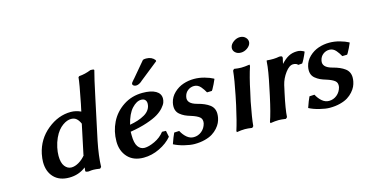

<svg xmlns="http://www.w3.org/2000/svg" viewBox="-73 -1025 2625 1369"><g transform="rotate(-15 1239.5 -341.0)"><path d="M418 -391.1Q403.8 -391.1 388.4 -385.7Q373 -380.4 355.2 -367.7Q337.4 -355 322 -335.9Q306.6 -316.9 292.7 -286.9Q278.8 -256.8 271 -220.2Q264.2 -188 264.2 -159.2Q264.2 -107.9 284.2 -82Q304.2 -56.2 333 -56.2Q358.9 -56.2 387.9 -73.2Q417 -90.3 439.9 -119.1L437 -117.2Q459 -218.8 483.9 -338.9Q472.7 -364.7 457.3 -377.9Q441.9 -391.1 418 -391.1ZM429.2 -439.9Q465.8 -439.9 502.9 -422.9Q504.4 -429.7 508.1 -448Q511.7 -466.3 514.2 -476.1Q543.9 -624.5 546.9 -665L554.2 -670.9Q597.7 -673.8 642.1 -691.9Q657.7 -691.9 663.6 -690.2Q669.4 -688.5 668.9 -684.1Q654.8 -633.8 625 -492.2L561 -191.9Q539.1 -83.5 537.1 -4.9L526.9 4.9Q493.7 0 477.1 0Q463.9 0 443.8 2.9Q436 2.9 430.4 1.7Q424.8 0.5 422.4 -1.5Q419.9 -3.4 420.9 -5.9H419.9Q420.9 -15.1 421.4 -19.3Q421.9 -23.4 422.9 -32.2Q369.6 9.8 298.8 9.8Q226.6 9.8 186.3 -32.7Q146 -75.2 146 -146Q146 -169.9 152.8 -205.1Q174.8 -308.1 255.6 -374Q336.4 -439.9 429.2 -439.9Z M1089.4 -362.8Q1089.4 -348.6 1084 -333.5Q1078.6 -318.4 1060.3 -297.4Q1042 -276.4 1012.7 -258.3Q983.4 -240.2 929.7 -222.2Q876 -204.1 805.7 -192.9V-167Q805.7 -108.9 824.2 -82.5Q842.8 -56.2 872.6 -56.2Q903.8 -56.2 948.5 -77.1Q993.2 -98.1 1021.5 -134.8L1050.3 -133.8L1059.6 -87.9Q1024.4 -45.9 966.8 -18.1Q909.2 9.8 848.6 9.8Q773.4 9.8 731.4 -35.9Q689.5 -81.5 689.5 -151.9Q689.5 -226.6 721.4 -291.5Q753.4 -356.4 815.9 -397.7Q878.4 -439 958.5 -439Q1020.5 -439 1054.9 -419.2Q1089.4 -399.4 1089.4 -362.8ZM974.6 -356.9Q974.6 -373.5 964.8 -383.8Q955.1 -394 936.5 -394Q902.3 -394 867.7 -356.7Q833 -319.3 814.5 -242.2Q847.2 -248 874.3 -256.8Q901.4 -265.6 924.8 -279.1Q948.2 -292.5 961.4 -312.5Q974.6 -332.5 974.6 -356.9ZM1022.5 -665 1028.3 -667Q1034.2 -668.9 1047.4 -668.9Q1087.4 -668.9 1110.4 -640.1L1111.3 -631.8L970.7 -520H971.7Q948.7 -501 928.7 -501Q918.5 -501 910.4 -506.6Q902.3 -512.2 904.3 -519H903.3Q903.3 -520 903.8 -521.2Q904.3 -522.5 904.5 -523.4Q904.8 -524.4 905.5 -525.6Q906.2 -526.9 906.7 -527.8Q907.2 -528.8 908.2 -530.3Q909.2 -531.7 909.9 -532.5Q910.6 -533.2 912.4 -535.2Q914.1 -537.1 915 -538.3Q916 -539.6 918 -542Q919.9 -544.4 921.4 -545.9Q921.9 -546.4 922.9 -547.9Q923.8 -549.3 924.3 -549.8V-548.8Q940.4 -567.9 973.4 -606.9Q1006.3 -646 1022.5 -665Z M1104 -106.9 1141.1 -108.9Q1157.7 -77.6 1180.7 -58.3Q1203.6 -39.1 1231 -39.1Q1263.7 -39.1 1289.6 -60.1Q1315.4 -81.1 1324.2 -116.2Q1329.6 -146.5 1311.3 -161.9Q1293 -177.2 1252.9 -189.9Q1226.1 -197.8 1207.8 -206.3Q1189.5 -214.8 1172.4 -229Q1155.3 -243.2 1149.4 -264.9Q1143.6 -286.6 1149.9 -315.9Q1159.2 -356 1189.7 -385Q1220.2 -414.1 1258.5 -427Q1296.9 -439.9 1338.4 -439.9Q1376.5 -439.9 1414.8 -429.2Q1453.1 -418.5 1478 -404.8L1480 -401.9Q1465.3 -366.7 1445.3 -331.1V-332Q1444.3 -330.1 1439.9 -324.2L1404.3 -323.2Q1396.5 -336.9 1390.6 -345.7Q1384.8 -354.5 1374.8 -366.7Q1364.7 -378.9 1352.3 -385Q1339.8 -391.1 1326.2 -391.1Q1299.8 -391.1 1279.3 -375.2Q1258.8 -359.4 1252.9 -332Q1240.7 -281.7 1315.9 -262.2Q1371.6 -248 1403.8 -223.9Q1436 -199.7 1436 -157.2Q1436 -142.6 1433.1 -127.9Q1429.7 -109.9 1421.4 -92Q1413.1 -74.2 1396.5 -55.4Q1379.9 -36.6 1357.4 -22.5Q1335 -8.3 1300.3 0.7Q1265.6 9.8 1224.1 9.8Q1192.4 9.8 1148.4 -1.2Q1104.5 -12.2 1073.2 -28.8Q1090.8 -80.1 1104 -106.9Z M1657.2 -588.9Q1661.6 -610.4 1684.3 -626.7Q1707 -643.1 1731.9 -643.1Q1757.3 -643.1 1773.7 -626Q1790 -608.9 1786.1 -586.9Q1781.7 -565.9 1759.3 -550Q1736.8 -534.2 1711.9 -534.2Q1685.1 -534.2 1668.9 -550.5Q1652.8 -566.9 1657.2 -588.9ZM1581.1 -182.1 1595.2 -250Q1617.2 -357.4 1624 -424.8L1633.3 -435.1Q1665 -430.2 1686 -430.2Q1710.9 -430.2 1748 -436L1749 -425.8Q1724.6 -353 1703.1 -248L1688 -180.2Q1665.5 -64 1660.2 -4.9L1649.9 4.9Q1618.2 0 1597.2 0Q1570.3 0 1536.1 5.9L1535.2 -3.9Q1555.7 -66.9 1581.1 -182.1Z M2100.1 -439.9Q2106.4 -439.9 2112.1 -439.2Q2117.7 -438.5 2123.3 -436.8Q2128.9 -435.1 2131.6 -434.1Q2134.3 -433.1 2140.6 -430.2Q2147 -427.2 2147.9 -426.8L2151.4 -422.9Q2140.6 -396.5 2128.9 -373.8Q2117.2 -351.1 2112.3 -346.2L2083 -344.2Q2073.2 -357.9 2048.3 -357.9Q2020 -357.9 1990.2 -317.9Q1960.4 -277.8 1949.2 -231Q1947.8 -222.2 1943.6 -205.1Q1939.5 -188 1938 -180.2Q1912.1 -61 1909.2 -4.9L1898.9 4.9Q1865.7 0 1846.2 0Q1820.3 0 1784.2 5.9L1783.2 -3.9Q1804.2 -62.5 1830.1 -182.1Q1831.5 -190.4 1835.7 -208.5Q1839.8 -226.6 1841.3 -235.8Q1869.1 -362.3 1872.1 -423.8Q1872.1 -424.3 1873 -428.5Q1874 -432.6 1874 -433.1Q1927.7 -427.7 1967.3 -436Q1981.9 -436 1986.3 -432.4Q1990.7 -428.7 1989.3 -419.9Q1986.8 -408.2 1984.9 -401.4Q1982.9 -394.5 1980 -378.9Q2008.8 -410.2 2036.4 -425Q2064 -439.9 2100.1 -439.9Z M2102.5 -106.9 2139.6 -108.9Q2156.2 -77.6 2179.2 -58.3Q2202.1 -39.1 2229.5 -39.1Q2262.2 -39.1 2288.1 -60.1Q2314 -81.1 2322.8 -116.2Q2328.1 -146.5 2309.8 -161.9Q2291.5 -177.2 2251.5 -189.9Q2224.6 -197.8 2206.3 -206.3Q2188 -214.8 2170.9 -229Q2153.8 -243.2 2147.9 -264.9Q2142.1 -286.6 2148.4 -315.9Q2157.7 -356 2188.2 -385Q2218.8 -414.1 2257.1 -427Q2295.4 -439.9 2336.9 -439.9Q2375 -439.9 2413.3 -429.2Q2451.7 -418.5 2476.6 -404.8L2478.5 -401.9Q2463.9 -366.7 2443.8 -331.1V-332Q2442.9 -330.1 2438.5 -324.2L2402.8 -323.2Q2395 -336.9 2389.2 -345.7Q2383.3 -354.5 2373.3 -366.7Q2363.3 -378.9 2350.8 -385Q2338.4 -391.1 2324.7 -391.1Q2298.3 -391.1 2277.8 -375.2Q2257.3 -359.4 2251.5 -332Q2239.3 -281.7 2314.5 -262.2Q2370.1 -248 2402.3 -223.9Q2434.6 -199.7 2434.6 -157.2Q2434.6 -142.6 2431.6 -127.9Q2428.2 -109.9 2419.9 -92Q2411.6 -74.2 2395 -55.4Q2378.4 -36.6 2356 -22.5Q2333.5 -8.3 2298.8 0.7Q2264.2 9.8 2222.7 9.8Q2190.9 9.8 2147 -1.2Q2103 -12.2 2071.8 -28.8Q2089.4 -80.1 2102.5 -106.9Z"/></g></svg>

Font: Linear Smooth
Style: Bold Italic
Weight: 700
Designer: Philipp H. Poll, Flanker
Foundry: Philipp H. Poll, reworked by Flanker
Version: Version 1.061 | FøM Fix